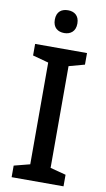

<svg xmlns="http://www.w3.org/2000/svg" viewBox="-100 -966 557 1013"><g transform="rotate(10 178.5 -459.5)"><path d="M180 -919C146 -919 119 -902 119 -858C119 -815 146 -797 180 -797C212 -797 240 -815 240 -858C240 -902 212 -919 180 -919ZM317 0V-62L233 -84V-629L317 -652V-714H39V-652L124 -629V-84L39 -62V0Z"/></g></svg>

Font: Noto Sans Lao UI Med
Style: Regular
Weight: 500
Designer: Monotype Design Team
Foundry: Monotype Imaging Inc.
Version: Version 2.000